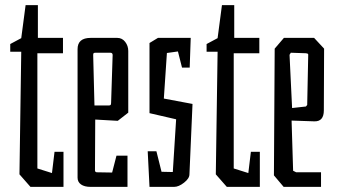

<svg xmlns="http://www.w3.org/2000/svg" viewBox="-20 -730 1326 750"><path d="M56 -49 63 -528H20V-558L63 -581L80 -710H128V-582H226V-522H126V-72L183 -54L193 -137H228V0H99Z M283 -36V-538Q283 -582 334 -582H438Q457 -582 469 -566.5Q481 -551 481 -531V-290L440 -258L352 -263L351 -65Q351 -57 359 -57L418 -56L435 -122H478V0H334Q310 0 296.5 -9.5Q283 -19 283 -36ZM405 -318Q410 -318 412 -320Q414 -322 414 -329L420 -515Q420 -524 411 -524H353Q347 -524 345.5 -522Q344 -520 344 -515L349 -318Z M557 -139H591L611 -59L655 -58L668 -264L564 -288V-562L597 -582H725L721 -466H691L675 -529L632 -523L620 -345L732 -324L720 -49Q720 -33 699 -16.5Q678 0 660 0H564Z M823 -49 830 -528H787V-558L830 -581L847 -710H895V-582H993V-522H893V-72L950 -54L960 -137H995V0H866Z M1050 -45 1053 -540 1089 -582H1207L1246 -540L1245 -299Q1245 -255 1208 -256L1119 -259L1125 -63L1137 -57H1234V0H1088ZM1175 -314 1180 -320 1184 -516Q1184 -519 1182.5 -520Q1181 -521 1175 -522L1116 -524L1111 -516L1121 -308Z"/></svg>

Font: Bahianita
Style: Regular
Weight: 400
Designer: Pablo Cosgaya & Dani Raskovsky
Foundry: Pablo Cosgaya & Dani Raskovsky
Version: Version 1.008